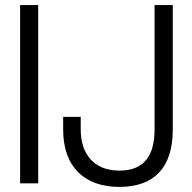

<svg xmlns="http://www.w3.org/2000/svg" viewBox="-20 -720 754 754"><path d="M59 0H130V-700H59ZM448.5 14C588 14 658.5 -64.5 658.5 -211V-700H587V-211.5C587 -116 551.5 -50 449 -50C348 -50 297 -116 297 -211.5V-261H228V-211C228 -64.5 312 14 448.5 14Z"/></svg>

Font: MCL Standard Light
Style: Regular
Weight: 300
Designer: Květoslav Bartoš
Foundry: Florian Karsten
Version: Version 1.001;Glyphs 3.2.3 (3260)